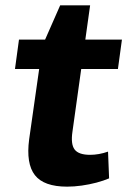

<svg xmlns="http://www.w3.org/2000/svg" viewBox="-20 -688 476 718"><path d="M231 10Q144 10 110.5 -33Q77 -76 89 -167L139 -518L205 -668H317L251 -196Q244 -149 259 -129Q274 -109 317 -109Q333 -109 350 -112Q367 -115 384 -121L388 -21Q367 -12 340.5 -5Q314 2 285.5 6Q257 10 231 10ZM51 -540H436L421 -430H36Z"/></svg>

Font: Pathway Extreme 8pt Thin 12pt
Style: Bold Italic
Weight: 700
Italic angle: -8°
Version: Version 1.001;gftools[0.9.26]